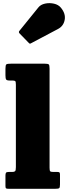

<svg xmlns="http://www.w3.org/2000/svg" viewBox="-20 -1177 425 1197"><path d="M57 -675H40Q22.5 -675 18.2 -681.5Q14 -688 14 -708V-748Q14 -771.5 19.8 -775.8Q25.5 -780 49.5 -780H257.5Q278.5 -780 283.8 -775.5Q289 -771 289 -749V-131Q289 -113.5 293 -109.2Q297 -105 312 -105H337.5Q347.5 -105 350.8 -102Q354 -99 354 -88V-27Q354 -8 349 -4Q344 0 324.5 0H34.5Q22.5 0 18.2 -2.5Q14 -5 14 -17V-83Q14 -96 17.8 -100.5Q21.5 -105 35 -105H56Q68.5 -105 73.8 -109.5Q79 -114 79 -135V-649Q79 -668 74.8 -671.5Q70.5 -675 57 -675ZM158.5 -910.5 102 -968.5Q93.5 -977.5 102.5 -986.5L219.5 -1131Q233.5 -1148.5 260.8 -1154.5Q288 -1160.5 316.2 -1154.2Q344.5 -1148 360.5 -1128Q390.5 -1091 383.2 -1052.8Q376 -1014.5 342 -996.5L174 -907.5Q168.5 -904 165.5 -905Q162.5 -906 158.5 -910.5Z"/></svg>

Font: Besley* Narrow Fatface
Style: Regular
Weight: 900
Width: 4
Designer: Owen Earl
Foundry: indestructible type*
Version: Version 3.000; ttfautohint (v1.8.3)